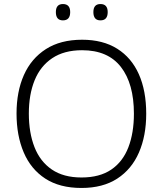

<svg xmlns="http://www.w3.org/2000/svg" viewBox="-20 -922 808 952"><path d="M705 -358Q705 -249 669 -166Q633 -83 561.5 -36.5Q490 10 384 10Q276 10 204.5 -36.5Q133 -83 97.5 -166.5Q62 -250 62 -359Q62 -468 98.5 -550Q135 -632 207.5 -678.5Q280 -725 387 -725Q490 -725 561 -680.5Q632 -636 668.5 -554Q705 -472 705 -358ZM123 -359Q123 -264 151 -192.5Q179 -121 237 -81.5Q295 -42 384 -42Q474 -42 531.5 -81Q589 -120 616.5 -191.5Q644 -263 644 -358Q644 -507 579.5 -590Q515 -673 387 -673Q298 -673 239 -633.5Q180 -594 151.5 -523.5Q123 -453 123 -359ZM257 -862Q257 -902 292 -902Q328 -902 328 -862Q328 -821 292 -821Q257 -821 257 -862ZM443 -862Q443 -902 478 -902Q514 -902 514 -862Q514 -821 478 -821Q443 -821 443 -862Z"/></svg>

Font: Noto Sans Lao Light
Style: Regular
Weight: 300
Designer: Monotype Design Team
Foundry: Monotype Imaging Inc.
Version: Version 2.003; ttfautohint (v1.8.4.7-5d5b)